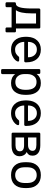

<svg xmlns="http://www.w3.org/2000/svg" viewBox="1339 -1909 760 3478"><g transform="rotate(90 1719.0 -170.0)"><path d="M21 -55.2Q21 -64.9 27.6 -71.5Q34.2 -78.1 43.9 -78.1H48.8Q90.8 -78.1 112.3 -147.9Q133.8 -217.8 133.8 -369.1V-497.1Q133.8 -506.8 140.4 -513.4Q147 -520 157.2 -520H473.1Q484.4 -520 490.2 -513.9Q496.1 -507.8 496.1 -497.1V-79.1H543Q554.2 -79.1 560.1 -73Q565.9 -66.9 565.9 -56.2V86.9Q565.9 98.1 560.1 104Q554.2 109.9 543 109.9H499Q489.3 109.9 483.2 103.5Q477.1 97.2 477.1 86.9V0H110.8V86.9Q110.8 96.7 104.5 103.3Q98.1 109.9 87.9 109.9H43.9Q34.2 109.9 27.6 104Q21 98.1 21 86.9ZM164.1 -78.1 405.8 -79.1V-442.9H222.2V-358.9Q222.2 -154.8 164.1 -78.1Z M646.5 -261.2 647.5 -293.9Q653.3 -401.9 714.6 -465.8Q775.9 -529.8 877.4 -529.8Q987.3 -529.8 1048.1 -460Q1108.9 -390.1 1108.9 -270V-252Q1108.9 -242.2 1102.3 -235.6Q1095.7 -229 1085.4 -229H738.8V-220.2Q741.7 -155.3 778.8 -109.1Q815.9 -63 876.5 -63Q923.3 -63 953.1 -81.5Q982.9 -100.1 997.6 -120.1Q1006.3 -132.3 1011.5 -134.8Q1016.6 -137.2 1028.8 -137.2H1072.8Q1081.5 -137.2 1088.1 -132.1Q1094.7 -127 1094.7 -119.1Q1094.7 -97.2 1067.6 -66.2Q1040.5 -35.2 991.2 -12.7Q941.9 9.8 877.4 9.8Q775.9 9.8 714.8 -53.7Q653.8 -117.2 647.5 -227.1ZM738.8 -296.9H1017.6V-299.8Q1017.6 -369.6 979.7 -413.8Q941.9 -458 877.4 -458Q812.5 -458 775.6 -414.1Q738.8 -370.1 738.8 -299.8Z M1231.4 167V-497.1Q1231.4 -508.3 1237.8 -514.2Q1244.1 -520 1254.4 -520H1296.4Q1307.6 -520 1313.5 -513.9Q1319.3 -507.8 1319.3 -497.1V-453.1Q1377.4 -530.3 1484.4 -529.8Q1589.4 -529.8 1641.8 -463.4Q1694.3 -397 1697.3 -293.9Q1698.2 -282.7 1698.2 -259.8Q1698.2 -236.8 1697.3 -226.1Q1694.3 -124 1641.8 -57.1Q1589.4 9.8 1484.4 9.8Q1377.4 9.8 1322.3 -65.9V167Q1322.3 176.8 1315.7 183.3Q1309.1 189.9 1299.3 189.9H1254.4Q1244.1 189.9 1237.8 184.1Q1231.4 178.2 1231.4 167ZM1322.3 -217.8Q1324.2 -156.7 1360.8 -112.3Q1397.5 -67.9 1465.3 -67.9Q1537.1 -67.9 1570.3 -113Q1603.5 -158.2 1606.4 -231Q1607.4 -240.7 1607.4 -259.8Q1607.4 -451.7 1465.3 -452.1Q1395.5 -452.1 1359.9 -405.5Q1324.2 -358.9 1322.3 -295.9Q1321.3 -284.7 1321.3 -256.8Q1321.3 -229 1322.3 -217.8Z M1798.8 -261.2 1799.8 -293.9Q1805.7 -401.9 1866.9 -465.8Q1928.2 -529.8 2029.8 -529.8Q2139.6 -529.8 2200.4 -460Q2261.2 -390.1 2261.2 -270V-252Q2261.2 -242.2 2254.6 -235.6Q2248 -229 2237.8 -229H1891.1V-220.2Q1894 -155.3 1931.2 -109.1Q1968.3 -63 2028.8 -63Q2075.7 -63 2105.5 -81.5Q2135.3 -100.1 2149.9 -120.1Q2158.7 -132.3 2163.8 -134.8Q2168.9 -137.2 2181.2 -137.2H2225.1Q2233.9 -137.2 2240.5 -132.1Q2247.1 -127 2247.1 -119.1Q2247.1 -97.2 2220 -66.2Q2192.9 -35.2 2143.6 -12.7Q2094.2 9.8 2029.8 9.8Q1928.2 9.8 1867.2 -53.7Q1806.2 -117.2 1799.8 -227.1ZM1891.1 -296.9H2169.9V-299.8Q2169.9 -369.6 2132.1 -413.8Q2094.2 -458 2029.8 -458Q1964.8 -458 1928 -414.1Q1891.1 -370.1 1891.1 -299.8Z M2382.8 -22.9V-497.1Q2382.8 -506.8 2389.2 -513.4Q2395.5 -520 2405.8 -520H2612.8Q2702.6 -520 2751.2 -482.4Q2799.8 -444.8 2799.8 -380.9Q2799.8 -337.9 2783.7 -314Q2767.6 -290 2733.4 -272.9Q2769.5 -257.8 2790 -222.9Q2810.5 -188 2810.5 -147Q2810.5 -76.2 2760.5 -38.1Q2710.4 0 2619.6 0H2405.8Q2395.5 0 2389.2 -6.6Q2382.8 -13.2 2382.8 -22.9ZM2470.7 -70.8H2611.8Q2661.6 -70.8 2691.2 -90.3Q2720.7 -109.9 2720.7 -147.9Q2720.7 -188 2693.6 -207Q2666.5 -226.1 2611.8 -226.1H2470.7ZM2470.7 -297.9H2605.5Q2654.3 -297.9 2683.3 -319.3Q2712.4 -340.8 2712.4 -379.9Q2712.4 -448.7 2605.5 -449.2H2470.7Z M2918 -259.8 2919.4 -303.2Q2923.3 -406.2 2983.9 -468Q3044.4 -529.8 3152.3 -529.8Q3260.3 -529.8 3320.8 -467.8Q3381.3 -405.8 3385.3 -303.2Q3387.2 -281.2 3387.2 -259.8Q3387.2 -238.8 3385.3 -216.8Q3381.3 -113.8 3321.8 -52Q3262.2 9.8 3152.3 9.8Q3042 9.8 2982.7 -52Q2923.3 -113.8 2919.4 -216.8ZM3009.3 -259.8 3010.3 -222.2Q3013.2 -146 3050.8 -105.5Q3088.4 -64.9 3152.3 -64.9Q3216.3 -64.9 3253.7 -105.5Q3291 -146 3294.4 -222.2Q3295.4 -231.9 3295.4 -259.8Q3295.4 -287.6 3294.4 -297.9Q3291.5 -374 3253.9 -414.6Q3216.3 -455.1 3152.3 -455.1Q3088.4 -455.1 3050.8 -414.6Q3013.2 -374 3010.3 -297.9Z"/></g></svg>

Font: Rubik AZ
Style: Regular
Weight: 400
Designer: Hubert and Fischer
Foundry: Hubert & Fischer
Version: Version 2.000